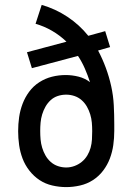

<svg xmlns="http://www.w3.org/2000/svg" viewBox="-20 -755 540 783"><path d="M250 8Q222 8 193.5 1.5Q165 -5 141.5 -20.5Q118 -36 100 -59Q82 -82 72 -108.5Q62 -135 58 -163.5Q54 -192 54 -220Q54 -249 58 -277Q62 -305 72 -331.5Q82 -358 99 -381Q116 -404 140 -419.5Q164 -435 191.5 -442Q219 -449 248 -449Q274 -449 300 -442.5Q326 -436 347 -420Q338 -448 326 -475.5Q314 -503 298 -527L110 -477L90 -542L251 -585Q224 -611 192 -629.5Q160 -648 125 -658L150 -735Q206 -719 255 -686.5Q304 -654 340 -609L409 -628L429 -563L380 -549Q398 -515 411.5 -478.5Q425 -442 433.5 -403.5Q442 -365 444 -326Q446 -287 446 -248V-221Q446 -192 442 -163.5Q438 -135 428 -108.5Q418 -82 400.5 -59Q383 -36 359 -20.5Q335 -5 306.5 1.5Q278 8 250 8ZM250 -72Q267 -72 283.5 -78Q300 -84 313.5 -95Q327 -106 336 -121Q345 -136 349.5 -152.5Q354 -169 355 -186Q356 -203 356 -220Q356 -238 354.5 -255Q353 -272 348 -288.5Q343 -305 334.5 -320Q326 -335 313 -346.5Q300 -358 283.5 -363.5Q267 -369 250 -369Q232 -369 215.5 -363.5Q199 -358 186.5 -346.5Q174 -335 165.5 -320Q157 -305 152 -288.5Q147 -272 145.5 -255Q144 -238 144 -221Q144 -203 145.5 -186Q147 -169 152 -152.5Q157 -136 165.5 -121Q174 -106 187 -94.5Q200 -83 216.5 -77.5Q233 -72 250 -72Z"/></svg>

Font: Iosevka SS18 Medium
Style: Regular
Weight: 500
Monospace: yes
Designer: Belleve Invis
Foundry: Belleve Invis
Version: Version 25.1.1; ttfautohint (v1.8.4)